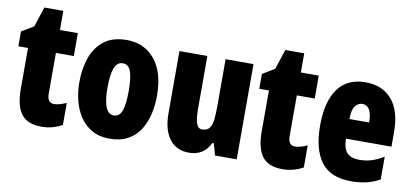

<svg xmlns="http://www.w3.org/2000/svg" viewBox="-65 -876 2364 1098"><g transform="rotate(10 1117.5 -327.0)"><path d="M265 -130Q280 -130 298 -135Q316 -140 336 -149V-21Q309 -6 279.5 2Q250 10 216 10Q134 10 98.5 -37.5Q63 -85 63 -182V-420H7V-506L77 -548L115 -664H225V-553H329V-420H225V-184Q225 -130 265 -130Z M837 -278Q837 -225 825.5 -173.5Q814 -122 788 -80.5Q762 -39 718.5 -14.5Q675 10 611 10Q552 10 509.5 -14Q467 -38 439.5 -79Q412 -120 399 -171.5Q386 -223 386 -278Q386 -358 409 -422.5Q432 -487 482 -525Q532 -563 613 -563Q714 -563 775.5 -489Q837 -415 837 -278ZM550 -276Q550 -125 612 -125Q646 -125 659.5 -163.5Q673 -202 673 -278Q673 -354 659.5 -391Q646 -428 612 -428Q580 -428 565 -391Q550 -354 550 -276Z M1349 -553V0H1223L1204 -68H1196Q1177 -29 1146.5 -9.5Q1116 10 1072 10Q999 10 959 -43Q919 -96 919 -193V-553H1081V-246Q1081 -191 1090.5 -162.5Q1100 -134 1124 -134Q1153 -134 1166.5 -152Q1180 -170 1183.5 -203Q1187 -236 1187 -280V-553Z M1664 -130Q1679 -130 1697 -135Q1715 -140 1735 -149V-21Q1708 -6 1678.5 2Q1649 10 1615 10Q1533 10 1497.5 -37.5Q1462 -85 1462 -182V-420H1406V-506L1476 -548L1514 -664H1624V-553H1728V-420H1624V-184Q1624 -130 1664 -130Z M1999 -562Q2098 -562 2153 -497Q2208 -432 2208 -310V-225H1944Q1944 -170 1967 -144.5Q1990 -119 2038 -119Q2076 -119 2109 -129Q2142 -139 2180 -162V-30Q2144 -9 2103 0.5Q2062 10 2014 10Q1894 10 1839.5 -63Q1785 -136 1785 -274Q1785 -413 1839 -487.5Q1893 -562 1999 -562ZM2003 -437Q1978 -437 1961 -415Q1944 -393 1944 -339H2058Q2058 -392 2043 -414.5Q2028 -437 2003 -437Z"/></g></svg>

Font: Noto Sans Sinhala UI ExtraCondensed Black
Style: Regular
Weight: 900
Width: 2
Designer: Jelle Bosma - Monotype Design Team
Foundry: Monotype Imaging Inc.
Version: Version 2.006; ttfautohint (v1.8.4.7-5d5b)